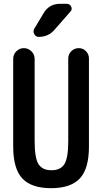

<svg xmlns="http://www.w3.org/2000/svg" viewBox="-20 -985 540 1015"><path d="M49.8 -210V-673.8Q49.8 -697.3 66.4 -713.9Q83 -730.5 106 -730.5Q128.9 -730.5 146 -713.9Q163.1 -697.3 163.1 -673.8V-240.2Q163.1 -149.4 183.6 -117.2Q204.1 -85 252 -85Q299.8 -85 320.3 -117.2Q340.8 -149.4 340.8 -240.2V-675.8Q340.8 -698.2 356.9 -714.4Q373 -730.5 396.5 -730.5Q418.9 -730.5 434.6 -714.4Q450.2 -698.2 450.2 -675.8V-210Q450.2 -92.8 401.9 -41.5Q353.5 9.8 250 9.8Q146.5 9.8 98.1 -41.5Q49.8 -92.8 49.8 -210ZM296.9 -964.8H333Q349.6 -964.8 356.4 -949.7Q363.3 -934.6 351.6 -922.9L267.6 -827.1Q235.4 -790 184.6 -790Q168.9 -790 161.1 -804.7Q153.3 -819.3 161.1 -833L210.9 -916Q240.2 -964.8 296.9 -964.8Z"/></svg>

Font: Rounded Mgen+ 1m medium
Style: Regular
Weight: 500
Designer: [Source Han Sans]
Ryoko NISHIZUKA  (kana & ideographs); Paul D. Hunt (Latin, Greek & Cyrillic); Wenlong ZHANG  (bopomofo
Version: Version 1.059.20150602